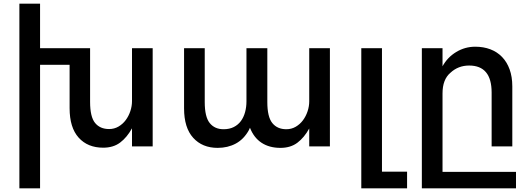

<svg xmlns="http://www.w3.org/2000/svg" viewBox="-20 -793 2880 1040"><path d="M807 -532V0H695V-98Q668 -49 631 -21Q594 7 539 7Q455 7 406 -47.5Q357 -102 357 -207V-442H197V227H85V-773H197V-532H468V-241Q468 -160 495 -127Q522 -94 571 -94Q599 -94 622 -107.5Q645 -121 661 -142.5Q677 -164 686 -191Q695 -218 695 -245V-532Z M1767 -532V0H1655V-97Q1628 -48 1591 -20Q1554 8 1499 8Q1439 8 1397 -19.5Q1355 -47 1334 -101L1328 -88Q1301 -39 1257.5 -15.5Q1214 8 1159 8Q1076 8 1026.5 -46.5Q977 -101 977 -206V-532H1089V-240Q1089 -160 1116 -126.5Q1143 -93 1191 -93Q1223 -93 1246.5 -105Q1270 -117 1285 -137.5Q1300 -158 1307.5 -185.5Q1315 -213 1315 -244V-532H1316H1427H1428V-240Q1428 -160 1455 -126.5Q1482 -93 1531 -93Q1559 -93 1582 -106.5Q1605 -120 1621 -141.5Q1637 -163 1646 -190Q1655 -217 1655 -244V-532Z M2185 137V227H1937V-532H2049V137Z M2775 138V227H2265V-532H2377V-434Q2404 -483 2451.5 -511.5Q2499 -540 2554 -540Q2599 -540 2636 -526Q2673 -512 2699.5 -484.5Q2726 -457 2740.5 -417Q2755 -377 2755 -325V0H2643V-292Q2643 -438 2521 -438Q2462 -438 2420 -399Q2377 -363 2377 -287V138Z"/></svg>

Font: Montserrat_am3
Style: Regular
Weight: 400
Designer: Julieta Ulanovsky
Foundry: Julieta Ulanovsky, Armenina letters added by Vahan Hovhannisyan
Version: Version 2.001